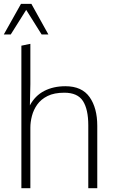

<svg xmlns="http://www.w3.org/2000/svg" viewBox="-21 -993 619 1013"><path d="M91.8 0V-752L139.2 -761.7V-548.3L136.7 -437Q164.1 -488.3 212.4 -513.2Q260.7 -538.1 324.2 -538.1Q411.1 -538.1 451.7 -480.7Q492.2 -423.3 492.2 -329.1V0H444.8V-332Q444.8 -416.5 416.5 -460.2Q388.2 -503.9 318.4 -503.9Q265.1 -503.9 230.2 -486.6Q195.3 -469.2 175.5 -441.4Q155.8 -413.6 147.5 -381.3Q139.2 -349.1 139.2 -319.8V0ZM-1 -811 89.8 -972.7H144.5L234.4 -811H198.7L117.2 -940.9L35.6 -811Z"/></svg>

Font: Comme Thin
Style: Regular
Weight: 250
Version: Version 1.000;gftools[0.9.27]